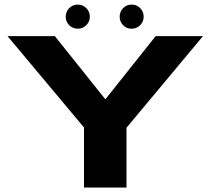

<svg xmlns="http://www.w3.org/2000/svg" viewBox="-20 -836 943 856"><path d="M354.5 0H544V-266.5L885 -675H674L450 -393.5H449.5L224.5 -675H13.5L354.5 -267.5ZM327 -708Q349 -708 364.8 -723.8Q380.5 -739.5 380.5 -761.5Q380.5 -784 364.8 -799.8Q349 -815.5 327 -815.5Q304 -815.5 288.5 -799.8Q273 -784 273 -761.5Q273 -739.5 288.5 -723.8Q304 -708 327 -708ZM566.5 -708Q589.5 -708 605 -723.8Q620.5 -739.5 620.5 -761.5Q620.5 -784 605 -799.8Q589.5 -815.5 566.5 -815.5Q544.5 -815.5 529 -799.8Q513.5 -784 513.5 -761.5Q513.5 -739.5 528.8 -723.8Q544 -708 566.5 -708Z"/></svg>

Font: Anybody Expanded
Style: Bold
Weight: 700
Width: 7
Designer: Tyler Finck
Foundry: Etcetera Type Company
Version: Version 1.113;gftools[0.9.25]